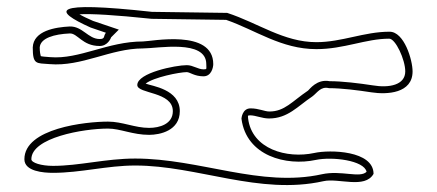

<svg xmlns="http://www.w3.org/2000/svg" viewBox="-20 -607 1254 551"><path d="M240 -528 284 -513C276 -504 283 -495 266 -495C233 -495 217 -532 180 -531C139 -529 76 -519 74 -471C74 -421 84 -426 122 -423C215 -415 297 -468 390 -468C432 -468 572 -495 572 -423C572 -409 575 -408 564 -408C548 -408 534 -420 516 -420C484 -420 374 -398 374 -363C374 -337 476 -345 476 -288C476 -251 438 -240 408 -240C367 -240 331 -258 290 -258C226 -258 50 -239 50 -150C50 -115 105 -111 132 -111C212 -111 287 -132 368 -132C547 -132 724 -46 908 -87C951 -97 1027 -64 1052 -108C1052 -175 927 -178 882 -168C803 -151 703 -179 692 -267C692 -274 689 -276 698 -276C714 -276 732 -267 752 -267C806 -267 834 -302 876 -330C890 -340 900 -360 924 -354C960 -354 1007 -348 1046 -342C1091 -335 1164 -339 1164 -402C1164 -435 1140 -516 1098 -516C1025 -516 961 -486 888 -486C794 -486 721 -541 632 -570L416 -573C124 -605 131 -577 240 -528ZM247 -547C231 -554 218 -560 208 -566C242 -568 310 -564 415 -553L629 -550C713 -521 787 -466 888 -466C967 -466 1030 -496 1097 -496C1115 -496 1143 -436 1143 -402C1143 -363 1097 -354 1050 -362C1011 -368 962 -374 926 -374C889 -381 868 -350 864 -347C818 -316 797 -287 753 -287C739 -287 723 -296 699 -296C675 -296 673 -267 673 -267V-266C687 -159 802 -130 886 -148C933 -158 1025 -147 1032 -114C1013 -95 959 -119 904 -107C728 -68 554 -152 368 -152C283 -152 208 -131 132 -131C98 -131 70 -140 70 -150C70 -212 219 -238 290 -238C325 -238 361 -220 408 -220C439 -220 496 -232 496 -288C496 -351 416 -360 398 -367C420 -385 495 -400 516 -400C525 -400 538 -388 564 -388C587 -388 592 -414 592 -423C592 -525 413 -488 390 -488C289 -488 208 -436 124 -443C109 -444 99 -445 97 -446C96 -449 94 -458 94 -471C96 -498 136 -509 180 -511C203 -512 216 -475 266 -475C289 -475 298 -497 299 -500L321 -522Z"/></svg>

Font: CISF Camouflage Kit
Style: OuLn
Weight: 400
Designer: Robert Jablonski, Jasper
Foundry: Cannot Into Space Fonts
Version: Version 1.27